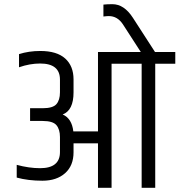

<svg xmlns="http://www.w3.org/2000/svg" viewBox="-20 -899 859 919"><path d="M819 -650V-594H723V0H658V-594H514V0H449V-213H332V-170Q332 -106 291.5 -70Q251 -34 183 -34Q115 -34 60 -49V-110Q119 -94 172 -94Q267 -94 267 -171V-243Q267 -280 250 -300Q233 -320 184 -320H124V-381H184Q233 -381 250 -400.5Q267 -420 267 -457V-518Q267 -595 172 -595Q123 -595 71 -577V-640Q118 -655 173 -655Q252 -655 292 -619Q332 -583 332 -519V-457Q332 -371 280 -351Q324 -332 331 -270H449V-650H654L568 -783Q542 -822 501 -822Q491 -822 475 -820V-877Q493 -879 518 -879Q574 -879 616 -814L722 -650Z"/></svg>

Font: Khand
Style: Regular
Weight: 400
Designer: Devanagari: Sanchit Sawaria, Jyotish Sonowal; Latin: Satya Rajpurohit
Foundry: Indian Type Foundry
Version: Version 1.101;PS 1.0;hotconv 1.0.78;makeotf.lib2.5.61930; tt